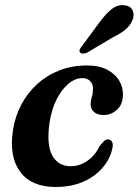

<svg xmlns="http://www.w3.org/2000/svg" viewBox="-20 -735 554 767"><path d="M308.5 -423Q280.5 -423 253.5 -400.5Q226.5 -378 206 -337.8Q185.5 -297.5 177.5 -242.5Q165.5 -155.5 189.2 -113.2Q213 -71 263 -71Q285.5 -71 307 -80.2Q328.5 -89.5 346.8 -107Q365 -124.5 377 -150Q388.5 -164.5 395.5 -171.5Q402.5 -178.5 412.5 -178Q423 -177.5 428 -167.5Q433 -157.5 428 -138.5Q422 -111 404.5 -84.2Q387 -57.5 358.8 -35.8Q330.5 -14 291.5 -1Q252.5 12 202.5 12Q105.5 12 60.5 -48.8Q15.5 -109.5 32 -216Q40 -269.5 64.8 -316.5Q89.5 -363.5 128.2 -398.8Q167 -434 217.2 -453.8Q267.5 -473.5 327 -473.5Q376.5 -473.5 408.8 -456.2Q441 -439 456.8 -411.8Q472.5 -384.5 471 -353Q469.5 -315.5 446.2 -295.5Q423 -275.5 395 -275.5Q369 -275.5 355.2 -288Q341.5 -300.5 342 -319.5Q342.5 -335 347 -348.8Q351.5 -362.5 351.5 -379Q352 -398.5 340.5 -410.8Q329 -423 308.5 -423ZM379.5 -648.5Q403.5 -681 427 -699.2Q450.5 -717.5 477.5 -714Q502 -711 509.8 -693.2Q517.5 -675.5 509.5 -655.5Q500.5 -633.5 481.8 -617.5Q463 -601.5 432 -586.5L327.5 -524.5Q319 -521 311.2 -521Q303.5 -521 300 -525.5Q295.5 -531 298.8 -537.8Q302 -544.5 307.5 -551Z"/></svg>

Font: Fraunces SemiBold
Style: Italic
Weight: 600
Italic angle: -16°
Version: Version 1.000;[b76b70a41]